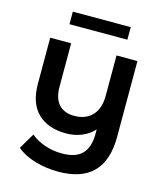

<svg xmlns="http://www.w3.org/2000/svg" viewBox="-131 -810 943 1108"><g transform="rotate(15 340.5 -256.0)"><path d="M599 -534V-81Q599 201 322 201Q249 201 182.5 181.5Q116 162 73 125L129 31Q163 60 212 77Q261 94 315 94Q397 94 435.5 54.5Q474 15 474 -67V-92Q444 -59 401 -41.5Q358 -24 308 -24Q201 -24 139.5 -83Q78 -142 78 -260V-534H203V-276Q203 -205 235.5 -169.5Q268 -134 328 -134Q395 -134 434.5 -175Q474 -216 474 -294V-534ZM165 -713H511V-638H165Z"/></g></svg>

Font: Montserrat Alternates SemiBold
Style: Regular
Weight: 600
Designer: Julieta Ulanovsky
Foundry: Julieta Ulanovsky
Version: Version 7.200